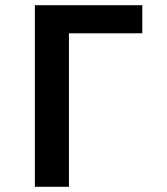

<svg xmlns="http://www.w3.org/2000/svg" viewBox="-20 -718 640 738"><path d="M114 -698H527V-590H245V0H114Z"/></svg>

Font: IBM Plex Mono SmBld
Style: Regular
Weight: 600
Monospace: yes
Designer: Mike Abbink, Paul van der Laan, Pieter van Rosmalen
Foundry: Bold Monday
Version: Version 2.3